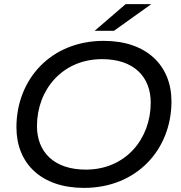

<svg xmlns="http://www.w3.org/2000/svg" viewBox="-20 -907 880 935"><path d="M441 -757H535L717 -887H592ZM389 8C647 8 815 -180 815 -413C815 -588 694 -708 485 -708C227 -708 60 -520 60 -287C60 -112 180 8 389 8ZM398 -81C243 -81 160 -167 160 -293C160 -469 283 -619 477 -619C632 -619 714 -533 714 -407C714 -231 592 -81 398 -81Z"/></svg>

Font: AWKNG-Font Medium
Style: Italic
Weight: 500
Italic angle: -11.3°
Designer: Awakening Church
Foundry: Awakening Church
Version: Version 1.700;PS 001.700;hotconv 1.0.88;makeotf.lib2.5.64775